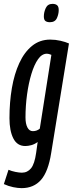

<svg xmlns="http://www.w3.org/2000/svg" viewBox="-38 -754 377 994"><path d="M-18 199 6 125Q22 132 42 136Q62 140 75 140Q104 140 122.5 117.5Q141 95 149 38L157 -19Q141 -7 124 -2.5Q107 2 93 2Q51 2 31 -37.5Q11 -77 11 -142Q11 -225 23.5 -298Q36 -371 62 -427.5Q88 -484 128 -516.5Q168 -549 222 -549Q249 -549 275 -543Q301 -537 319 -529L227 38Q212 134 174.5 177Q137 220 74 220Q55 220 30.5 215Q6 210 -18 199ZM228 -470Q214 -476 205 -476Q179 -476 159 -447.5Q139 -419 124.5 -371Q110 -323 102 -264.5Q94 -206 94 -146Q94 -113 104 -94Q114 -75 132 -75Q153 -75 168 -88ZM220 -639Q206 -639 197.5 -645Q189 -651 189 -669Q189 -691 199 -712.5Q209 -734 234 -734Q249 -734 257.5 -727Q266 -720 266 -702Q266 -681 256.5 -660Q247 -639 220 -639Z"/></svg>

Font: Georama Extra Condensed Medium
Style: Italic
Weight: 500
Width: 2
Italic angle: -9°
Designer: Jean-Baptiste Levee
Foundry: Production Type
Version: Version 1.000